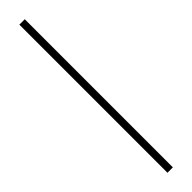

<svg xmlns="http://www.w3.org/2000/svg" viewBox="-338 -690 880 880"><g transform="rotate(-45 102.5 -250.0)"><path d="M85 230V-730H120V230Z"/></g></svg>

Font: Titillium Web[RUS by Daymarius]
Style: Regular
Weight: 200
Designer: Cyrillization by Daymarius
Foundry: Cyrillization by Daymarius
Version: Version 1.002 September 11, 2018